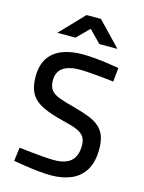

<svg xmlns="http://www.w3.org/2000/svg" viewBox="-136 -999 814 1088"><g transform="rotate(15 271.5 -455.0)"><path d="M272.7 10.1Q241.4 10.1 200.5 6.1Q159.6 2 119.8 -4.2Q80 -10.4 50.6 -15.3L60.9 -95.5Q90.2 -91.8 128.4 -87.8Q166.6 -83.8 204 -80.8Q241.4 -77.8 267.4 -77.8Q334.5 -77.8 366.8 -107.6Q399.1 -137.4 399.1 -197.5Q399.1 -229.7 386.1 -249.2Q373.1 -268.7 342.1 -281.8Q311.2 -294.8 257.3 -307Q184.3 -324.9 136.9 -347.5Q89.4 -370.1 66.8 -407.9Q44.1 -445.7 44.1 -506.8Q44.1 -575.5 72.5 -617.8Q100.8 -660.1 151.5 -679.6Q202.2 -699.1 270.1 -699.1Q301.3 -699.1 340.9 -695.6Q380.5 -692.2 419 -686.8Q457.6 -681.4 484.8 -676.2L476.4 -594.7Q446.8 -598.7 408.5 -602.2Q370.2 -605.7 335 -608.4Q299.9 -611.1 278.9 -611.1Q212.7 -611.1 178.5 -587.1Q144.2 -563.1 144.2 -513.8Q144.2 -477.9 159.2 -457.6Q174.3 -437.3 208.9 -424.3Q243.5 -411.3 302.7 -396.3Q355.8 -382 393.2 -367Q430.6 -351.9 453.9 -330.7Q477.2 -309.5 488.2 -278.8Q499.2 -248.1 499.2 -204.3Q499.2 -128.8 470.8 -81.5Q442.4 -34.3 391.4 -12.1Q340.5 10.1 272.7 10.1ZM98.9 -779.5 232.9 -919.6H317.5L451.5 -779.5H345.6L276.1 -850.4L205.1 -779.5Z"/></g></svg>

Font: TitilliumWeb ExtraLight
Style: Regular
Weight: 400
Designer: Mohamed Gaber, Accademia di Belle Arti di Urbino and others
Foundry: Kief Type Foundry, Accademia di Belle Arti di Urbino and others
Version: Version 3.000; ttfautohint (v1.8.2)